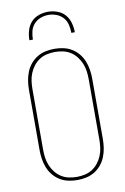

<svg xmlns="http://www.w3.org/2000/svg" viewBox="-103 -1014 706 1082"><g transform="rotate(-10 250.0 -473.5)"><path d="M250 8Q224 8 198.5 2.5Q173 -3 151 -16.5Q129 -30 112.5 -50Q96 -70 86.5 -94Q77 -118 73 -143.5Q69 -169 69 -195V-540Q69 -566 73 -591.5Q77 -617 86.5 -641Q96 -665 112.5 -685Q129 -705 151 -718.5Q173 -732 198.5 -737.5Q224 -743 250 -743Q276 -743 301.5 -737.5Q327 -732 349 -718.5Q371 -705 387.5 -685Q404 -665 413.5 -641Q423 -617 427 -591.5Q431 -566 431 -540V-195Q431 -169 427 -143.5Q423 -118 413.5 -94Q404 -70 387.5 -50Q371 -30 349 -16.5Q327 -3 301.5 2.5Q276 8 250 8ZM250 -10Q273 -10 296 -15Q319 -20 338.5 -32.5Q358 -45 372.5 -63.5Q387 -82 396 -104Q405 -126 408 -149Q411 -172 411 -195V-540Q411 -563 408 -586Q405 -609 396 -631Q387 -653 372.5 -671.5Q358 -690 338.5 -702.5Q319 -715 296 -720Q273 -725 250 -725Q227 -725 204 -720Q181 -715 161.5 -702.5Q142 -690 127.5 -671.5Q113 -653 104 -631Q95 -609 92 -586Q89 -563 89 -540V-195Q89 -172 92 -149Q95 -126 104 -104Q113 -82 127.5 -63.5Q142 -45 161.5 -32.5Q181 -20 204 -15Q227 -10 250 -10ZM120 -815Q120 -842 127.5 -869Q135 -896 152.5 -916Q170 -936 196.5 -945.5Q223 -955 250 -955Q277 -955 303.5 -945.5Q330 -936 347.5 -916Q365 -896 372.5 -869Q380 -842 380 -815H360Q360 -838 354.5 -861.5Q349 -885 333.5 -902.5Q318 -920 295.5 -928.5Q273 -937 250 -937Q227 -937 204.5 -928.5Q182 -920 166.5 -902.5Q151 -885 145.5 -861.5Q140 -838 140 -815Z"/></g></svg>

Font: Iosevka Curly Slab Thin
Style: Regular
Weight: 100
Monospace: yes
Designer: Belleve Invis
Foundry: Belleve Invis
Version: Version 22.1.2; ttfautohint (v1.8.4)